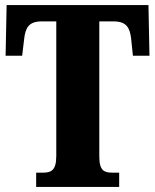

<svg xmlns="http://www.w3.org/2000/svg" viewBox="-20 -734 609 754"><path d="M122 0H448V-56H421C390 -56 370 -63 370 -119V-650H426C476 -650 490 -626 495 -582L502 -515H567L563 -714H6L2 -515H67L75 -582C80 -626 94 -650 144 -650H201V-121C201 -64 180 -56 149 -56H122Z"/></svg>

Font: Noto Serif Myanmar ExtraCondensed Black
Style: Regular
Weight: 900
Width: 2
Designer: Ben Mitchell and the Monotype Design Team
Foundry: Monotype Imaging Inc.
Version: Version 2.106